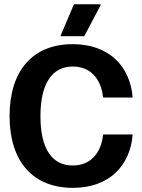

<svg xmlns="http://www.w3.org/2000/svg" viewBox="-20 -870 665 902"><path d="M375.8 -700 452.5 -845V-850H327.5L265.8 -705V-700ZM322.5 12.5C493.3 12.5 591.7 -91.7 603.3 -238.3H464.2C455.8 -150.8 405 -92.5 321.7 -92.5C225 -92.5 170 -170 170 -324.2C170 -473.3 221.7 -557.5 322.5 -557.5C402.5 -557.5 455 -502.5 464.2 -411.7H603.3C591.7 -558.3 492.5 -662.5 321.7 -662.5C130.8 -662.5 25 -535 25 -325C25 -112.5 133.3 12.5 322.5 12.5Z"/></svg>

Font: Familjen Grotesk
Style: Bold
Weight: 700
Designer: Anders Wikstroem, Jonas Baeckman, Matilda Gysing, Kristian Moeller
Foundry: Familjen STHLM AB
Version: Version 2.000